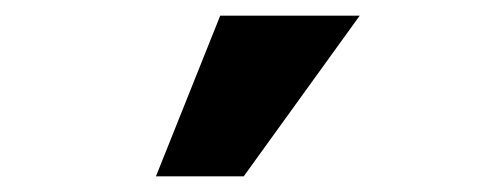

<svg xmlns="http://www.w3.org/2000/svg" viewBox="-20 -827 640 245"><path d="M179 -602 261 -807H439L291 -602Z"/></svg>

Font: JuliaMono Black
Style: Regular
Weight: 900
Monospace: yes
Designer: cormullion
Foundry: corm
Version: Version 0.054; ttfautohint (v1.8.4)